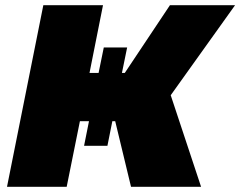

<svg xmlns="http://www.w3.org/2000/svg" viewBox="-20 -720 926 740"><path d="M638 -353 755 0H485L424 -253H413L394 -158H304L323 -253H288L237 0H7L147 -700H377L325 -439H360L380 -537H470L450 -439H461L635 -700H886Z"/></svg>

Font: Montserrat Alternates Black
Style: Italic
Weight: 900
Italic angle: -11.3°
Designer: Julieta Ulanovsky
Foundry: Julieta Ulanovsky
Version: Version 7.200